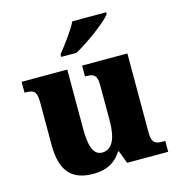

<svg xmlns="http://www.w3.org/2000/svg" viewBox="-113 -865 907 975"><g transform="rotate(-15 340.0 -378.0)"><path d="M254 -619V-606H334C401 -642 508 -721 533 -756V-766H355C334 -721 283 -657 254 -619ZM260 10C330 10 377 -17 408 -67H413L438 0H654V-57H644C607 -57 583 -61 583 -119V-536H345V-479H349C385 -479 408 -474 408 -418V-231C408 -140 385 -83 330 -83C281 -83 267 -140 267 -226V-536H27V-479H31C81 -479 91 -464 91 -407V-188C91 -55 140 10 260 10Z"/></g></svg>

Font: Noto Serif Malayalam ExtraBold
Style: Regular
Weight: 800
Designer: Indian type Foundry, Jelle Bosma, Monotype Design Team
Foundry: Monotype Imaging Inc.
Version: Version 2.104